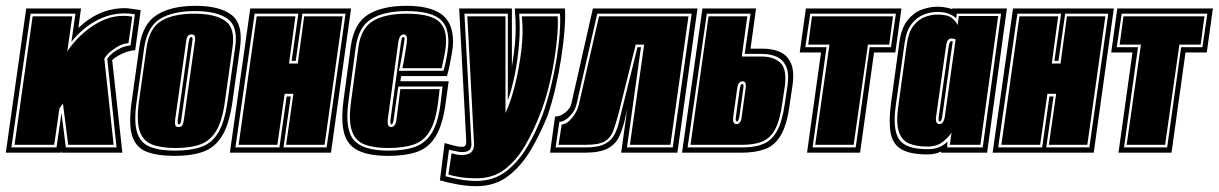

<svg xmlns="http://www.w3.org/2000/svg" viewBox="-48 -524 4183 659"><path d="M-28 0 42 -495H230L221 -428Q292 -496 381 -496Q389 -496 403 -494Q417 -492 435 -489L416 -352Q397 -350 382.5 -344.5Q368 -339 358 -333Q346 -326 337 -318L372 0H163L161 -6V0ZM-9 -18H146L163 -136L178 -18H352L320 -323Q329 -334 341 -344Q352 -352 366 -359Q380 -366 400 -368L415 -475Q399 -478 379 -478Q328 -478 280.5 -452Q233 -426 197 -380L211 -477H57ZM2 -27 64 -468H200L183 -348Q224 -408 283 -443Q342 -478 406 -467L393 -376Q373 -374 357.5 -365Q342 -356 331 -347Q319 -337 310 -323L342 -27H186L168 -169L156 -152L138 -27Z M551 11Q491 11 454.5 -3.5Q418 -18 405.5 -58Q393 -98 404 -176L430 -361Q441 -442 490.5 -473Q540 -504 623 -504Q706 -504 746.5 -473Q787 -442 776 -361L750 -176Q739 -98 714.5 -58Q690 -18 650 -3.5Q610 11 551 11ZM553 -7Q607 -7 643.5 -20Q680 -33 701.5 -69.5Q723 -106 733 -176L759 -361Q770 -433 733 -459.5Q696 -486 621 -486Q546 -486 502 -459.5Q458 -433 447 -361L421 -176Q411 -106 422.5 -69.5Q434 -33 467 -20Q500 -7 553 -7ZM555 -16Q504 -16 473 -28.5Q442 -41 431 -75.5Q420 -110 429 -176L455 -361Q465 -428 506 -452.5Q547 -477 619 -477Q690 -477 725 -452.5Q760 -428 750 -361L724 -176Q715 -110 694.5 -75.5Q674 -41 640 -28.5Q606 -16 555 -16ZM565 -88Q576 -88 579 -96.5Q582 -105 583 -112L621 -382Q623 -396 620 -401Q617 -406 609 -406Q602 -406 597.5 -401.5Q593 -397 591 -382L553 -112Q552 -102 553.5 -95Q555 -88 565 -88ZM566 -97Q561 -97 562 -112L600 -382Q603 -397 608 -397Q615 -397 612 -382L574 -112Q572 -97 566 -97Z M741 0 811 -495H1157L1088 0ZM760 -18H911L936 -193H950L925 -18H1073L1138 -477H990L967 -315H953L976 -477H826ZM771 -27 833 -468H966L944 -306H974L996 -468H1128L1066 -27H934L959 -202H929L904 -27Z M1285 11Q1218 11 1181 -7.5Q1144 -26 1133 -67.5Q1122 -109 1131 -179L1156 -365Q1167 -444 1215.5 -474Q1264 -504 1347 -504Q1428 -504 1467.5 -475Q1507 -446 1507 -381Q1507 -364 1503 -341Q1499 -318 1494.5 -296.5Q1490 -275 1486 -263H1329L1326 -245H1492L1482 -173Q1472 -97 1448 -57Q1424 -17 1384 -3Q1344 11 1285 11ZM1285 -7Q1340 -7 1376.5 -20Q1413 -33 1435 -69.5Q1457 -106 1465 -176L1471 -227H1319L1303 -113Q1300 -97 1296 -97Q1291 -97 1292 -111L1328 -377Q1330 -389 1331.5 -393Q1333 -397 1336 -397Q1342 -397 1340 -385Q1339 -377 1335.5 -356Q1332 -335 1328 -313Q1324 -291 1321 -281H1474Q1477 -290 1481 -308Q1485 -326 1488 -346Q1491 -366 1491 -381Q1491 -440 1456 -463Q1421 -486 1347 -486Q1272 -486 1227.5 -459.5Q1183 -433 1173 -362L1148 -176Q1135 -81 1166 -44Q1197 -7 1285 -7ZM1285 -16Q1234 -16 1202.5 -28.5Q1171 -41 1159.5 -75.5Q1148 -110 1157 -176L1182 -361Q1191 -428 1233 -452.5Q1275 -477 1347 -477Q1419 -477 1451 -456Q1483 -435 1483 -385Q1483 -363 1477.5 -335Q1472 -307 1468 -290H1333Q1335 -297 1338.5 -317.5Q1342 -338 1345.5 -359Q1349 -380 1349 -390Q1349 -406 1338 -406Q1323 -406 1319 -379L1283 -115Q1280 -88 1294 -88Q1301 -88 1306 -93.5Q1311 -99 1313 -115L1326 -218H1461L1456 -176Q1448 -109 1427.5 -74.5Q1407 -40 1372 -28Q1337 -16 1285 -16Z M1719 -495H1891Q1893 -465 1889.5 -420Q1886 -375 1878 -323.5Q1870 -272 1858 -220.5Q1846 -169 1831 -126Q1807 -66 1774.5 -10.5Q1742 45 1696.5 80Q1651 115 1587 115Q1555 115 1520 108.5Q1485 102 1462 95L1478 -33Q1497 -28 1511 -24Q1525 -20 1538 -20Q1546 -20 1549.5 -25Q1553 -30 1552 -46L1528 -495H1709V-295Q1716 -339 1719 -369Q1722 -399 1722 -424Q1722 -444 1721 -463Q1720 -482 1719 -495ZM1587 97Q1646 97 1688.5 64.5Q1731 32 1762 -20.5Q1793 -73 1815 -132Q1830 -174 1842 -222.5Q1854 -271 1862 -319.5Q1870 -368 1873 -409.5Q1876 -451 1874 -477H1734Q1738 -426 1733.5 -372Q1729 -318 1719 -268.5Q1709 -219 1695 -179V-477H1546L1570 -31Q1571 -18 1564 -10Q1557 -2 1538 -2Q1529 -2 1521 -4Q1513 -6 1493 -10L1481 81Q1500 86 1528.5 91.5Q1557 97 1587 97ZM1587 88Q1558 88 1532 84Q1506 80 1491 75L1502 2Q1510 4 1518 6Q1526 8 1538 8Q1581 8 1579 -32L1556 -468H1687V-136Q1705 -174 1719.5 -232Q1734 -290 1741.5 -352.5Q1749 -415 1743 -468H1866Q1868 -444 1865 -404.5Q1862 -365 1854.5 -318.5Q1847 -272 1835 -224.5Q1823 -177 1807 -136Q1785 -78 1755.5 -26.5Q1726 25 1685.5 56.5Q1645 88 1587 88Z M1840 0 1857 -124Q1875 -124 1892 -137.5Q1909 -151 1913 -168L1987 -495H2346L2277 0H2084L2105 -150Q2103 -144 2103 -141L2101 -131Q2099 -127 2099 -124L2097 -115Q2089 -81 2077 -55Q2065 -29 2038 -14.5Q2011 0 1959 0ZM1859 -18H1961Q2005 -18 2028 -30Q2051 -42 2062 -64Q2073 -86 2079 -115L2080 -121Q2081 -123 2081 -124.5Q2081 -126 2082 -128L2140 -362H2152L2104 -18H2261L2326 -477H2002L1931 -167Q1926 -144 1907.5 -125Q1889 -106 1872 -106ZM1869 -27 1880 -97Q1897 -97 1915.5 -119.5Q1934 -142 1939 -166L2008 -468H2315L2253 -27H2114L2163 -371H2134L2074 -130Q2065 -97 2056.5 -74Q2048 -51 2028 -39Q2008 -27 1962 -27Z M2293 0 2363 -495H2547L2528 -357H2570Q2603 -357 2628.5 -346Q2654 -335 2666.5 -307.5Q2679 -280 2672 -230L2663 -170Q2654 -98 2633 -61.5Q2612 -25 2578.5 -12.5Q2545 0 2498 0ZM2312 -18H2500Q2543 -18 2572 -30Q2601 -42 2619 -74.5Q2637 -107 2646 -170L2655 -230Q2661 -273 2650 -296.5Q2639 -320 2617 -329.5Q2595 -339 2567 -339H2508L2528 -477H2378ZM2322 -27 2384 -468H2517L2498 -330H2566Q2606 -330 2629.5 -309.5Q2653 -289 2646 -230L2637 -170Q2629 -110 2612 -79.5Q2595 -49 2568 -38Q2541 -27 2501 -27ZM2480 -98Q2487 -98 2491 -104Q2497 -110 2498 -125L2511 -219Q2513 -235 2510 -240Q2507 -245 2501 -245Q2494 -245 2489 -239.5Q2484 -234 2482 -219L2469 -125Q2467 -108 2470 -104Q2473 -98 2480 -98ZM2482 -107Q2479 -107 2478 -111Q2476 -114 2478 -125L2491 -219Q2494 -236 2500 -236Q2506 -236 2503 -219L2490 -125Q2489 -120 2488 -116.5Q2487 -113 2486 -111Q2485 -107 2482 -107Z M2722 0 2770 -344H2697L2718 -495H3046L3025 -344H2952L2904 0ZM2741 -18H2889L2937 -362H3010L3027 -477H2733L2716 -362H2789ZM2750 -27 2799 -371H2726L2739 -468H3017L3004 -371H2931L2882 -27Z M3135 6Q3076 6 3046 -11.5Q3016 -29 3009 -67.5Q3002 -106 3010 -168L3039 -380Q3046 -428 3066.5 -454Q3087 -480 3114.5 -490.5Q3142 -501 3169 -501Q3184 -501 3197 -498.5Q3210 -496 3219 -493V-495H3408L3340 0H3182V-4Q3163 6 3135 6ZM3135 -12Q3161 -12 3177 -19.5Q3193 -27 3204 -38L3203 -18H3325L3388 -477H3236L3234 -461Q3225 -470 3209.5 -476.5Q3194 -483 3169 -483Q3146 -483 3122.5 -474Q3099 -465 3081 -442Q3063 -419 3057 -377L3027 -165Q3015 -82 3037 -47Q3059 -12 3135 -12ZM3135 -21Q3096 -21 3071 -32Q3046 -43 3036.5 -74Q3027 -105 3036 -165L3065 -376Q3071 -415 3087.5 -436Q3104 -457 3126 -465.5Q3148 -474 3169 -474Q3204 -474 3218.5 -462.5Q3233 -451 3239 -438L3243 -469H3378L3317 -27H3212L3218 -69Q3209 -54 3188.5 -37.5Q3168 -21 3135 -21ZM3176 -98Q3191 -98 3195 -124L3232 -389Q3225 -392 3217 -392Q3211 -392 3206 -386.5Q3201 -381 3199 -365L3165 -124Q3163 -109 3166.5 -103.5Q3170 -98 3176 -98ZM3177 -107Q3175 -107 3174 -110.5Q3173 -114 3174 -124L3208 -364Q3211 -383 3217 -383Q3220 -383 3222 -382L3186 -124Q3183 -107 3177 -107Z M3359 0 3429 -495H3775L3706 0ZM3378 -18H3529L3554 -193H3568L3543 -18H3691L3756 -477H3608L3585 -315H3571L3594 -477H3444ZM3389 -27 3451 -468H3584L3562 -306H3592L3614 -468H3746L3684 -27H3552L3577 -202H3547L3522 -27Z M3791 0 3839 -344H3766L3787 -495H4115L4094 -344H4021L3973 0ZM3810 -18H3958L4006 -362H4079L4096 -477H3802L3785 -362H3858ZM3819 -27 3868 -371H3795L3808 -468H4086L4073 -371H4000L3951 -27Z"/></svg>

Font: Alumni Sans Collegiate One
Style: Italic
Weight: 400
Italic angle: -8°
Designer: Robert E. Leuschke
Foundry: Robert E. Leuschke
Version: Version 1.100